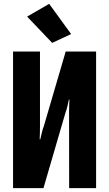

<svg xmlns="http://www.w3.org/2000/svg" viewBox="-20 -979 568 999"><path d="M480 0V-710.9H321.8L208 -322.3Q202.6 -309.6 198 -290Q193.4 -270.5 189.5 -253.9H186.5Q187.5 -267.1 187.7 -290Q188 -313 188 -325.2V-710.9H47.9V0H206.1L320.3 -391.6Q326.7 -407.7 331.1 -427Q335.4 -446.3 338.4 -460.9H341.3Q340.3 -445.8 339.8 -425Q339.4 -404.3 339.4 -388.7L339.8 0ZM251.5 -755.9 350.1 -801.8 235.8 -959 121.1 -892.6Z"/></svg>

Font: Roboto Flex
Style: wght 700 wdth 25 opsz 34 GRAD 0.00 slnt 0.00 XTRA 468 XOPQ 96 YOPQ 79 YTLC 514 YTUC 712 YTAS 750 YTDE -203.00 YTFI 738
Weight: 700
Width: 1
Designer: Berlow after Robertson
Foundry: Google
Version: Version 3.100